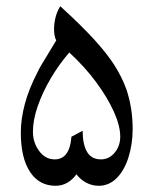

<svg xmlns="http://www.w3.org/2000/svg" viewBox="-20 -605 494 618"><path d="M159 -7Q106 -7 76.5 -52Q47 -97 47 -178Q47 -222 60 -270.5Q73 -319 100 -371Q106 -384 112 -394Q118 -404 129 -422Q140 -440 161 -475Q154 -488 154 -511Q154 -531 159 -550Q164 -569 174 -585Q241 -524 283 -478Q325 -432 349 -394Q373 -356 387 -317Q407 -257 407 -190Q407 -141 393.5 -98.5Q380 -56 355 -31Q330 -7 298 -7Q277 -7 258.5 -16.5Q240 -26 226 -44Q213 -26 196 -16.5Q179 -7 159 -7ZM156 -92Q180 -92 193.5 -110Q207 -128 210 -165L246 -184Q246 -141 260 -116.5Q274 -92 305 -92Q331 -92 349 -113.5Q367 -135 367 -165Q367 -200 346.5 -245.5Q326 -291 289.5 -340.5Q253 -390 203 -436Q170 -398 143.5 -353Q117 -308 101.5 -263.5Q86 -219 86 -181Q86 -146 106 -119Q126 -92 156 -92Z"/></svg>

Font: Noto Naskh Arabic
Style: Regular
Weight: 400
Designer: Monotype Design Team, David Williams, Mohamad Dakak and Nizar Qandah
Foundry: Monotype Imaging Inc.
Version: Version 2.013